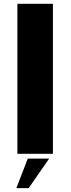

<svg xmlns="http://www.w3.org/2000/svg" viewBox="-20 -805 374 1005"><path d="M71 0V-785H257V0ZM65.5 179.8 125.3 25.3H237.2L129.9 179.8Z"/></svg>

Font: Anybody ExtraExpanded Regular
Style: Bold
Weight: 700
Width: 8
Designer: Tyler Finck
Foundry: Etcetera Type Company
Version: Version 1.010; ttfautohint (v1.8.3) -l 8 -r 50 -G 200 -x 14 